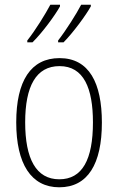

<svg xmlns="http://www.w3.org/2000/svg" viewBox="-20 -786 502 816"><path d="M366 -759V-766H325C306 -729 260 -656 227 -614V-606H250C289 -645 346 -722 366 -759ZM235 -759V-766H194C174 -728 131 -658 96 -614V-606H118C159 -646 215 -722 235 -759ZM413 -265C413 -433 359 -539 233 -539C111 -539 49 -442 49 -266C49 -90 112 10 232 10C353 10 413 -89 413 -265ZM87 -266C87 -419 133 -505 233 -505C336 -505 375 -411 375 -266C375 -108 330 -24 232 -24C133 -24 87 -112 87 -266Z"/></svg>

Font: Noto Sans Sinhala UI Condensed ExtraLight
Style: Regular
Weight: 200
Width: 3
Designer: Jelle Bosma - Monotype Design Team
Foundry: Monotype Imaging Inc.
Version: Version 2.006